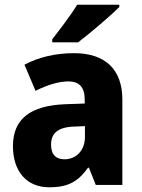

<svg xmlns="http://www.w3.org/2000/svg" viewBox="-20 -786 603 816"><path d="M487 -756V-766H308C281 -721 235 -662 202 -619V-606H312C362 -644 450 -719 487 -756ZM295 -560C213 -560 142 -542 84 -511L131 -400C181 -425 229 -440 271 -440C316 -440 340 -416 340 -363V-346L256 -343C111 -337 35 -282 35 -165C35 -57 94 10 189 10C271 10 312 -15 354 -73H358L387 0H500V-363C500 -493 425 -560 295 -560ZM296 -248 341 -250V-204C341 -146 303 -109 254 -109C219 -109 197 -128 197 -171C197 -218 224 -246 296 -248Z"/></svg>

Font: Noto Sans Myanmar SemiCondensed ExtraBold
Style: Regular
Weight: 800
Width: 4
Designer: Monotype Design Team
Foundry: Monotype Imaging Inc.
Version: Version 2.107